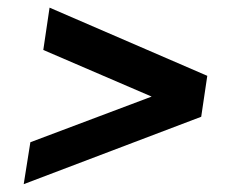

<svg xmlns="http://www.w3.org/2000/svg" viewBox="-20 -590 589 490"><path d="M40.5 -120 57.5 -227 367 -343.5 90.5 -462.5 106.5 -570.5 509 -396.5 493.5 -292Z"/></svg>

Font: Public Sans SemiBold
Style: Italic
Weight: 600
Italic angle: -8°
Designer: The Public Sans project authors (U.S. Web Design System). Libre Franklin designed by Pablo Impallari and Rodrigo Fuenzal
Version: Version 1.007; ttfautohint (v1.8.1) -l 8 -r 50 -G 200 -x 14 